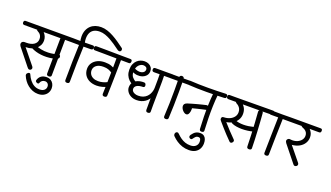

<svg xmlns="http://www.w3.org/2000/svg" viewBox="-159 -2054 5826 3382"><g transform="rotate(20 2754.0 -363.0)"><path d="M551 -293Q498 -291 446.5 -297Q395 -303 349 -316.5Q303 -330 266 -349Q258 -352 253.5 -359.5Q249 -367 248 -376Q247 -387 252 -398.5Q257 -410 266 -418Q275 -426 286 -427Q293 -429 301 -424Q348 -401 413 -387Q478 -373 551 -376Q602 -378 647 -386.5Q692 -395 728 -409Q744 -416 758 -405.5Q772 -395 773 -376Q774 -363 767 -350Q760 -337 745 -331Q706 -315 656.5 -305Q607 -295 551 -293ZM704 15Q685 15 673.5 6Q662 -3 662 -24Q663 -197 665 -372Q667 -547 669 -720Q669 -737 681 -745.5Q693 -754 712 -754Q757 -754 756 -717Q755 -544 753 -368Q751 -192 750 -19Q750 -2 737 6.5Q724 15 704 15ZM-9 -688Q-27 -688 -36 -698.5Q-45 -709 -44 -728Q-43 -748 -34 -756Q-25 -764 -7 -764H894Q932 -764 931 -726Q930 -688 892 -688ZM342 20Q330 20 319 11.5Q308 3 299 -10L58 -311Q48 -324 44.5 -335Q41 -346 41 -356Q41 -380 57.5 -393.5Q74 -407 99 -407Q104 -407 114.5 -407Q125 -407 135 -407Q175 -407 210 -415.5Q245 -424 271.5 -441.5Q298 -459 313 -485Q328 -511 328 -546Q328 -577 318.5 -599Q309 -621 295 -635.5Q281 -650 265 -658Q247 -668 239 -674.5Q231 -681 231 -699Q231 -715 242 -723Q253 -731 269 -730Q293 -730 318 -716Q343 -702 364.5 -676.5Q386 -651 399 -618.5Q412 -586 412 -548Q412 -498 391 -458Q370 -418 334 -389.5Q298 -361 252 -346Q206 -331 155 -331Q153 -331 150 -331Q147 -331 145 -331L373 -50Q378 -43 381 -36Q384 -29 384 -21Q384 -10 378.5 -0.5Q373 9 363.5 14.5Q354 20 342 20Z M630 371Q576 371 527.5 352Q479 333 438.5 300.5Q398 268 368 226.5Q338 185 320 140Q318 134 317.5 127.5Q317 121 318 116Q320 105 327.5 96Q335 87 345.5 81Q356 75 366 75Q374 75 379 79Q384 83 387 91Q412 149 447.5 193.5Q483 238 528.5 262.5Q574 287 627 287Q683 287 715 261Q747 235 747 193Q747 159 727 138Q707 117 676 117Q645 117 621.5 133.5Q598 150 587 184Q585 191 579.5 194.5Q574 198 567 198Q558 198 547 193.5Q536 189 528 180.5Q520 172 520 161Q520 156 522 149.5Q524 143 526 137Q544 91 581.5 65.5Q619 40 679 40Q724 40 757 60.5Q790 81 808 116Q826 151 826 193Q826 244 802 284Q778 324 734 347.5Q690 371 630 371Z M1059 -705Q1043 -705 1033 -715.5Q1023 -726 1020 -741Q1014 -767 1010.5 -791Q1007 -815 1007 -843Q1007 -910 1027.5 -961Q1048 -1012 1085 -1047Q1122 -1082 1172 -1099.5Q1222 -1117 1280 -1117Q1339 -1117 1398.5 -1097.5Q1458 -1078 1516 -1046Q1574 -1014 1628.5 -976.5Q1683 -939 1732 -902Q1748 -892 1751.5 -882.5Q1755 -873 1755 -865Q1755 -848 1744.5 -837Q1734 -826 1720 -826Q1704 -826 1687.5 -837Q1671 -848 1647 -866Q1619 -887 1577.5 -915.5Q1536 -944 1487.5 -971Q1439 -998 1387 -1016Q1335 -1034 1284 -1034Q1218 -1034 1175 -1010Q1132 -986 1111.5 -942Q1091 -898 1091 -836Q1091 -814 1093.5 -796Q1096 -778 1101 -758Q1101 -757 1101 -755Q1101 -753 1101 -751Q1101 -732 1089 -718.5Q1077 -705 1059 -705ZM1043 12Q1024 12 1013.5 3Q1003 -6 1003 -28Q1004 -204 1007.5 -375.5Q1011 -547 1018 -722Q1019 -739 1030 -748Q1041 -757 1060 -757Q1103 -757 1103 -719Q1096 -544 1091.5 -372Q1087 -200 1087 -24Q1087 -5 1075.5 3.5Q1064 12 1043 12ZM882 -688Q864 -689 853 -697.5Q842 -706 843 -728Q844 -751 855.5 -758.5Q867 -766 884 -764Q1063 -758 1242 -764Q1259 -766 1269.5 -757.5Q1280 -749 1279 -726Q1278 -704 1267.5 -696.5Q1257 -689 1240 -688Q1151 -685 1061 -686.5Q971 -688 882 -688Z M1549 -120Q1474 -120 1416 -147.5Q1358 -175 1325.5 -225.5Q1293 -276 1293 -344Q1293 -404 1325 -452Q1357 -500 1415.5 -528.5Q1474 -557 1555 -557Q1623 -557 1670.5 -540Q1718 -523 1757 -497Q1766 -492 1771.5 -482Q1777 -472 1777 -460Q1777 -443 1765.5 -430.5Q1754 -418 1738 -418Q1726 -418 1718 -424Q1685 -447 1648 -460.5Q1611 -474 1555 -474Q1470 -474 1423.5 -437.5Q1377 -401 1377 -344Q1377 -304 1397 -272Q1417 -240 1455.5 -221.5Q1494 -203 1549 -203Q1594 -203 1637.5 -215Q1681 -227 1712 -244Q1717 -248 1728 -248Q1745 -248 1756 -235.5Q1767 -223 1767 -206Q1767 -193 1760.5 -183Q1754 -173 1743 -168Q1706 -148 1654 -134Q1602 -120 1549 -120ZM1745 15Q1726 15 1715.5 6Q1705 -3 1705 -24Q1708 -99 1710 -184Q1712 -269 1714 -358Q1716 -447 1717 -534Q1718 -621 1718 -701Q1718 -719 1730.5 -732Q1743 -745 1760 -745Q1778 -745 1790.5 -732Q1803 -719 1803 -700Q1803 -620 1801.5 -532.5Q1800 -445 1798.5 -356Q1797 -267 1794.5 -181.5Q1792 -96 1790 -20Q1790 -2 1777.5 6.5Q1765 15 1745 15ZM1953 -688Q1879 -688 1797 -689Q1715 -690 1631 -691Q1547 -692 1465.5 -693Q1384 -694 1312 -694Q1279 -694 1279 -733Q1279 -753 1288.5 -762Q1298 -771 1316 -771Q1389 -771 1469.5 -770Q1550 -769 1633 -768Q1716 -767 1797 -766Q1878 -765 1952 -765Q1969 -765 1977.5 -756Q1986 -747 1985 -726Q1984 -707 1975.5 -697.5Q1967 -688 1953 -688Z M2563 19Q2544 19 2534 10Q2524 1 2523 -20Q2523 -35 2523 -60.5Q2523 -86 2523 -117Q2523 -148 2523 -180.5Q2523 -213 2523.5 -241.5Q2524 -270 2524 -291L2560 -322Q2555 -296 2541.5 -268Q2528 -240 2507 -214Q2486 -188 2456 -167Q2426 -146 2387 -133.5Q2348 -121 2300 -121Q2239 -121 2193 -144.5Q2147 -168 2121.5 -206Q2096 -244 2095 -287Q2095 -343 2123.5 -382Q2152 -421 2203.5 -441Q2255 -461 2321 -460Q2341 -460 2350.5 -444.5Q2360 -429 2360 -409Q2360 -396 2352 -387.5Q2344 -379 2330 -378Q2254 -377 2215 -352.5Q2176 -328 2177 -286Q2177 -262 2193.5 -243.5Q2210 -225 2238 -214.5Q2266 -204 2300 -204Q2352 -204 2390 -219Q2428 -234 2454.5 -259Q2481 -284 2497 -314.5Q2513 -345 2520.5 -377Q2528 -409 2528 -437Q2529 -514 2529.5 -582Q2530 -650 2528 -709Q2527 -727 2539.5 -739.5Q2552 -752 2569 -752Q2586 -752 2597.5 -739.5Q2609 -727 2610 -709Q2612 -652 2612 -582.5Q2612 -513 2610.5 -437.5Q2609 -362 2607.5 -287Q2606 -212 2605.5 -142.5Q2605 -73 2606 -16Q2606 2 2594.5 10.5Q2583 19 2563 19ZM2144 -351Q2102 -372 2069 -404Q2036 -436 2017 -481Q1998 -526 1998 -585Q1998 -644 2016 -687Q2034 -730 2064 -758Q2094 -786 2130.5 -799.5Q2167 -813 2204 -813Q2248 -813 2282.5 -796.5Q2317 -780 2336.5 -751Q2356 -722 2356 -683Q2356 -633 2327.5 -599Q2299 -565 2253.5 -549.5Q2208 -534 2156.5 -539Q2105 -544 2059 -573L2074 -640Q2112 -618 2148.5 -611.5Q2185 -605 2214 -612Q2243 -619 2260.5 -637.5Q2278 -656 2278 -683Q2278 -710 2258.5 -725Q2239 -740 2205 -740Q2187 -740 2165 -730.5Q2143 -721 2123.5 -701Q2104 -681 2091.5 -648.5Q2079 -616 2079 -571Q2079 -510 2110 -473.5Q2141 -437 2186 -414ZM2423 -688Q2406 -688 2394.5 -697Q2383 -706 2384 -728Q2385 -750 2396 -757.5Q2407 -765 2424 -764Q2451 -764 2492 -764.5Q2533 -765 2579 -764.5Q2625 -764 2668.5 -764.5Q2712 -765 2744 -765Q2761 -765 2771 -757Q2781 -749 2781 -729Q2781 -705 2771.5 -697Q2762 -689 2744 -689Q2711 -689 2667.5 -688.5Q2624 -688 2578 -688.5Q2532 -689 2491 -688.5Q2450 -688 2423 -688Z M2897 16Q2878 16 2867 7Q2856 -2 2857 -23Q2864 -140 2867 -264.5Q2870 -389 2870 -514Q2870 -639 2868 -756Q2868 -773 2879.5 -784Q2891 -795 2910 -795Q2932 -795 2942 -783.5Q2952 -772 2953 -753Q2955 -636 2954.5 -511Q2954 -386 2951 -261.5Q2948 -137 2942 -20Q2941 -1 2929.5 7.5Q2918 16 2897 16ZM2732 -688Q2714 -688 2703 -697Q2692 -706 2693 -728Q2694 -751 2705.5 -758Q2717 -765 2734 -764Q2913 -761 3092 -764Q3109 -765 3119.5 -757Q3130 -749 3129 -726Q3128 -704 3117.5 -696.5Q3107 -689 3090 -688Q3001 -687 2911 -688.5Q2821 -690 2732 -688Z M3206 -186Q3191 -186 3173 -196.5Q3155 -207 3139 -224.5Q3123 -242 3113 -263.5Q3103 -285 3103 -306Q3103 -325 3114.5 -342Q3126 -359 3160 -371Q3198 -383 3242.5 -396Q3287 -409 3332 -421Q3377 -433 3417.5 -443Q3458 -453 3489 -460Q3492 -460 3495 -460.5Q3498 -461 3500 -461Q3514 -461 3521.5 -452.5Q3529 -444 3533 -430Q3536 -419 3535 -411Q3535 -400 3529.5 -391.5Q3524 -383 3514 -380Q3476 -372 3438 -363Q3400 -354 3358.5 -344Q3317 -334 3269 -321Q3271 -290 3265.5 -258.5Q3260 -227 3246 -206.5Q3232 -186 3206 -186ZM3565 10Q3546 10 3536 1Q3526 -8 3525 -29Q3518 -143 3516 -255Q3514 -367 3517.5 -477.5Q3521 -588 3532 -698Q3534 -717 3545.5 -730Q3557 -743 3574 -743Q3587 -743 3597 -736.5Q3607 -730 3612.5 -719.5Q3618 -709 3616 -697Q3605 -588 3601.5 -477Q3598 -366 3600.5 -253Q3603 -140 3609 -24Q3610 -7 3597.5 1.5Q3585 10 3565 10ZM3739 -686Q3664 -683 3579.5 -680.5Q3495 -678 3407.5 -678Q3320 -678 3236 -680Q3152 -682 3078 -687Q3060 -689 3050.5 -696Q3041 -703 3041 -725Q3041 -748 3051 -757Q3061 -766 3079 -765Q3153 -760 3237.5 -758Q3322 -756 3409.5 -756Q3497 -756 3581.5 -758.5Q3666 -761 3740 -764Q3758 -764 3767.5 -756Q3777 -748 3777 -726Q3777 -703 3767.5 -695Q3758 -687 3739 -686Z M3466 391Q3399 391 3341 372Q3283 353 3235 321Q3187 289 3149 250Q3139 240 3136 230.5Q3133 221 3133 213Q3133 193 3145 179.5Q3157 166 3173 166Q3180 166 3186.5 168.5Q3193 171 3203 181Q3242 220 3281.5 247.5Q3321 275 3365.5 290Q3410 305 3462 305Q3527 305 3562.5 272.5Q3598 240 3598 189Q3598 154 3587 135.5Q3576 117 3548 117Q3517 117 3497 137Q3477 157 3460 182Q3454 190 3448.5 193Q3443 196 3435 196Q3421 196 3408 185.5Q3395 175 3395 159Q3395 154 3397 146Q3399 138 3406 128Q3421 107 3440.5 86.5Q3460 66 3488 53Q3516 40 3556 40Q3600 40 3627 59.5Q3654 79 3666.5 112.5Q3679 146 3679 189Q3679 246 3655 291.5Q3631 337 3583.5 364Q3536 391 3466 391Z M4114 16Q4106 16 4100.5 13Q4095 10 4089 4Q4042 -43 3998.5 -89Q3955 -135 3913 -183Q3871 -231 3826 -283Q3817 -293 3811.5 -303.5Q3806 -314 3809 -333Q3811 -347 3819.5 -354.5Q3828 -362 3848 -363Q3907 -364 3956 -385.5Q4005 -407 4034.5 -445Q4064 -483 4064 -534Q4064 -570 4051 -596.5Q4038 -623 4018.5 -641Q3999 -659 3977 -669Q3962 -680 3958 -687Q3954 -694 3954 -702Q3954 -714 3960 -724.5Q3966 -735 3976 -741.5Q3986 -748 3996 -748Q4006 -748 4013 -744Q4069 -718 4108.5 -664.5Q4148 -611 4148 -534Q4148 -471 4117.5 -420.5Q4087 -370 4035 -338.5Q3983 -307 3919 -298Q3974 -234 4030 -175.5Q4086 -117 4145 -57Q4151 -51 4154.5 -45.5Q4158 -40 4158 -31Q4158 -20 4151.5 -9Q4145 2 4135 9Q4125 16 4114 16ZM4216 -277Q4167 -277 4115 -285Q4063 -293 4025 -312Q4013 -317 4009.5 -326.5Q4006 -336 4006 -349Q4006 -366 4017.5 -378.5Q4029 -391 4045 -391Q4048 -391 4051 -390.5Q4054 -390 4057 -388Q4088 -372 4130 -365Q4172 -358 4217 -358Q4264 -358 4311.5 -365Q4359 -372 4397 -382Q4404 -385 4413 -383Q4428 -382 4438 -371Q4448 -360 4448 -343Q4448 -329 4440 -318Q4432 -307 4420 -303Q4378 -292 4324.5 -284.5Q4271 -277 4216 -277ZM4457 15Q4438 15 4426.5 6Q4415 -3 4415 -24Q4413 -126 4408.5 -234Q4404 -342 4397.5 -449.5Q4391 -557 4383 -659Q4380 -698 4426 -698Q4446 -698 4456.5 -690.5Q4467 -683 4468 -664Q4474 -587 4479.5 -506Q4485 -425 4489.5 -342Q4494 -259 4497.5 -177.5Q4501 -96 4502 -19Q4502 -2 4490 6.5Q4478 15 4457 15ZM3815 -690Q3800 -690 3789.5 -700.5Q3779 -711 3779 -728Q3779 -745 3787 -755.5Q3795 -766 3810 -766Q3857 -766 3922.5 -766Q3988 -766 4063.5 -766.5Q4139 -767 4218.5 -767.5Q4298 -768 4374 -768.5Q4450 -769 4515 -769.5Q4580 -770 4626 -770Q4664 -770 4664 -732Q4663 -694 4625 -694Q4578 -693 4513.5 -692.5Q4449 -692 4374 -691.5Q4299 -691 4220.5 -691Q4142 -691 4067 -690.5Q3992 -690 3927 -690Q3862 -690 3815 -690Z M4776 16Q4757 16 4746 7Q4735 -2 4736 -23Q4739 -199 4743 -373Q4747 -547 4751 -722Q4752 -739 4763 -748Q4774 -757 4793 -757Q4815 -757 4825.5 -747.5Q4836 -738 4836 -719Q4832 -544 4826.5 -369.5Q4821 -195 4820 -20Q4820 -1 4808.5 7.5Q4797 16 4776 16ZM4615 -688Q4597 -688 4586 -697Q4575 -706 4576 -728Q4577 -751 4588.5 -758Q4600 -765 4617 -764Q4796 -761 4975 -764Q4992 -765 5002.5 -757Q5013 -749 5012 -726Q5011 -704 5000.5 -696.5Q4990 -689 4973 -688Q4884 -687 4794 -688.5Q4704 -690 4615 -688Z M5318 15Q5306 15 5299.5 10.5Q5293 6 5287 -1L5039 -310Q5029 -323 5025.5 -334Q5022 -345 5022 -352Q5022 -365 5029.5 -375.5Q5037 -386 5048 -392.5Q5059 -399 5071 -399Q5082 -399 5092.5 -397Q5103 -395 5119 -395Q5174 -395 5217.5 -415Q5261 -435 5287 -469.5Q5313 -504 5313 -547Q5313 -581 5299 -605Q5285 -629 5264 -643.5Q5243 -658 5221 -665Q5208 -671 5199 -677Q5190 -683 5190 -696Q5190 -729 5204 -741Q5218 -753 5243 -746Q5270 -739 5297 -722.5Q5324 -706 5347 -681Q5370 -656 5384 -623.5Q5398 -591 5398 -550Q5398 -488 5366.5 -437.5Q5335 -387 5277.5 -355Q5220 -323 5141 -316L5353 -56Q5358 -49 5361 -42.5Q5364 -36 5364 -27Q5364 -16 5357.5 -6.5Q5351 3 5340.5 9Q5330 15 5318 15ZM4959 -688Q4940 -688 4931.5 -698.5Q4923 -709 4924 -728Q4925 -748 4933.5 -756Q4942 -764 4961 -764H5519Q5537 -764 5544.5 -755Q5552 -746 5552 -726Q5551 -707 5543 -697.5Q5535 -688 5517 -688Z"/></g></svg>

Font: Playpen Sans Deva
Style: Regular
Weight: 400
Designer: Pooja Saxena, Gunjan Panchal, Laura Meseguer, Veronika Burian, José Scaglione
Foundry: TypeTogether
Version: Version 2.000